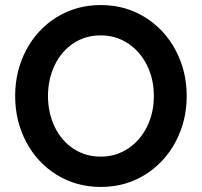

<svg xmlns="http://www.w3.org/2000/svg" viewBox="-20 -730 799 760"><path d="M379 10Q282 10 204.5 -38Q127 -86 83.5 -168.5Q40 -251 40 -350Q40 -449 83.5 -531.5Q127 -614 204.5 -662Q282 -710 379 -710Q476 -710 553.5 -662Q631 -614 675 -531.5Q719 -449 719 -350Q719 -251 675 -168.5Q631 -86 553.5 -38Q476 10 379 10ZM379 -590Q318 -590 270.5 -558.5Q223 -527 196.5 -472Q170 -417 170 -350Q170 -283 196.5 -228Q223 -173 270.5 -141.5Q318 -110 379 -110Q439 -110 487 -142Q535 -174 562 -228.5Q589 -283 589 -350Q589 -417 562 -471.5Q535 -526 487 -558Q439 -590 379 -590Z"/></svg>

Font: Quicksand
Style: Bold
Weight: 700
Version: Version 3.000